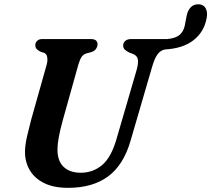

<svg xmlns="http://www.w3.org/2000/svg" viewBox="-20 -888 1014 922"><path d="M539.5 -220.5 636.5 -553.5Q645 -584 642 -602.5Q639 -621 617.5 -629.5L602 -635Q585 -643.5 578.2 -650.8Q571.5 -658 571.5 -670Q571.5 -682.5 581.5 -691.5Q591.5 -700.5 610.5 -700.5H783.5Q822.5 -704 841.8 -720Q861 -736 867 -764L876 -810.5Q881 -837.5 895.8 -853Q910.5 -868.5 936 -867.5Q958.5 -866 968.2 -847.2Q978 -828.5 972 -799Q959 -733 908 -694Q857 -655 772 -650.5Q751 -646.5 736.5 -627.2Q722 -608 709 -562L607.5 -214Q573.5 -95.5 499 -40.8Q424.5 14 307 14Q236.5 14 190.5 -9.5Q144.5 -33 122 -72.5Q99.5 -112 100 -160.5Q100.5 -192.5 110.2 -234.8Q120 -277 129.5 -312.5L204 -577Q209.5 -596.5 206.8 -612.8Q204 -629 192.5 -634L173.5 -640Q160 -647.5 154.8 -654.2Q149.5 -661 149.5 -672.5Q150 -684 158.8 -692.2Q167.5 -700.5 183.5 -700.5H415.5Q448.5 -700.5 448.5 -675Q448 -663.5 440.8 -653Q433.5 -642.5 417.5 -637.5L395 -631.5Q379.5 -626.5 371.5 -614.2Q363.5 -602 356.5 -578.5L282 -312.5Q256 -218.5 256 -171.5Q255.5 -115.5 285.2 -87Q315 -58.5 367.5 -58.5Q426.5 -58.5 470.2 -95.2Q514 -132 539.5 -220.5Z"/></svg>

Font: Fraunces 9pt S050 SemiBold
Style: Italic
Weight: 600
Italic angle: -16°
Version: Version 1.000; ttfautohint (v1.8.3)